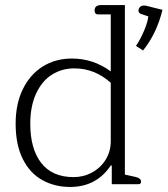

<svg xmlns="http://www.w3.org/2000/svg" viewBox="-20 -730 664 761"><path d="M42 -240Q42 -318 70.5 -376.5Q99 -435 149.5 -466.5Q200 -498 265 -498Q350 -498 419 -447V-673H368Q355 -673 355 -689Q355 -710 382 -710H475V-38L516 -29Q539 -24 539 -10Q539 0 529 0H423V-74H419Q362 11 258 11Q197 11 148 -16Q99 -43 70.5 -99.5Q42 -156 42 -240ZM519 -548Q537 -575 551 -608Q565 -641 568 -665L538 -675Q529 -679 529 -687Q529 -697 535 -702.5Q541 -708 551 -708Q557 -708 560 -707L624 -691Q601 -597 547 -530ZM419 -170V-402Q355 -459 275 -459Q226 -459 186.5 -434.5Q147 -410 123.5 -360Q100 -310 100 -239Q100 -140 143.5 -84Q187 -28 272 -28Q311 -28 345 -46.5Q379 -65 399 -97.5Q419 -130 419 -170Z"/></svg>

Font: Maitree Light
Style: Regular
Weight: 300
Designer: CadsonDemak Team
Foundry: CadsonDemak
Version: Version 1.001